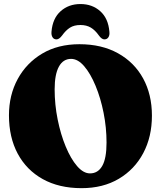

<svg xmlns="http://www.w3.org/2000/svg" viewBox="-20 -940 820 975"><path d="M383.5 -715.5Q496.5 -715.5 579.2 -669.5Q662 -623.5 706.8 -541.8Q751.5 -460 751.5 -352.5Q751.5 -245.5 707.5 -162.5Q663.5 -79.5 583.2 -32Q503 15.5 394 15.5Q280 15.5 197.2 -30.5Q114.5 -76.5 70 -159.5Q25.5 -242.5 25.5 -354.5Q25.5 -457 69.8 -538.5Q114 -620 194.2 -667.8Q274.5 -715.5 383.5 -715.5ZM521 -216Q521 -292 506 -367.2Q491 -442.5 465.2 -504.5Q439.5 -566.5 407.5 -603.8Q375.5 -641 341 -641Q300.5 -641 279 -601.5Q257.5 -562 257.5 -486.5Q257.5 -409 272.8 -333.2Q288 -257.5 313.8 -195.5Q339.5 -133.5 371.5 -96.5Q403.5 -59.5 437 -59.5Q477.5 -59.5 499.2 -97.5Q521 -135.5 521 -216ZM388.5 -813Q356.5 -813 335.2 -799.5Q314 -786 295.5 -760Q280.5 -740 267 -740Q253.5 -740 246.8 -750.8Q240 -761.5 241.5 -779Q247 -846.5 287.8 -883Q328.5 -919.5 388.5 -919.5Q448.5 -919.5 489.2 -883Q530 -846.5 535.5 -779Q537.5 -761.5 530.5 -750.8Q523.5 -740 510 -740Q496.5 -740 482 -760Q463 -787 441 -800Q419 -813 388.5 -813Z"/></svg>

Font: Fraunces 72pt S050 Black
Style: Regular
Weight: 900
Version: Version 1.000; ttfautohint (v1.8.3)